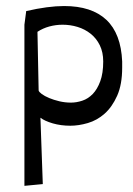

<svg xmlns="http://www.w3.org/2000/svg" viewBox="-20 -434 440 633"><path d="M382.8 -231.4V-210.9Q382.8 -155.3 366.2 -118.2Q349.6 -81.1 324.7 -59.1Q299.8 -37.1 269.5 -28.3Q239.3 -19.5 211.9 -19.5Q180.7 -19.5 153.8 -27.3Q127 -35.2 113.3 -45.9L121.1 172.9L60.5 178.7V-352.5L66.4 -397.5Q138.7 -414.1 191.4 -414.1Q282.2 -414.1 330.6 -368.7Q378.9 -323.2 382.8 -231.4ZM103.5 -329.1 107.4 -135.7Q108.4 -130.9 117.7 -124Q127 -117.2 142.1 -110.8Q157.2 -104.5 175.8 -100.1Q194.3 -95.7 213.9 -95.7Q232.4 -95.7 251.5 -102.1Q270.5 -108.4 285.6 -124Q300.8 -139.6 310.5 -166Q320.3 -192.4 320.3 -231.4Q320.3 -261.7 309.1 -284.7Q297.9 -307.6 278.8 -322.8Q259.8 -337.9 235.8 -345.2Q211.9 -352.5 186.5 -352.5Q164.1 -352.5 142.6 -346.7Q121.1 -340.8 103.5 -329.1Z"/></svg>

Font: Poor Story
Style: Regular
Weight: 400
Designer: YoonDesign Inc.
Foundry: YoonDesign Inc.
Version: Version 3.00